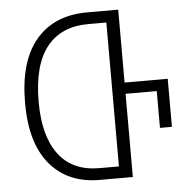

<svg xmlns="http://www.w3.org/2000/svg" viewBox="-51 -765 809 816"><g transform="rotate(-5 353.0 -357.0)"><path d="M483 -403H667V-198H616V-355H483V0H342Q207 0 130.5 -90.5Q54 -181 54 -352Q54 -531 132 -622.5Q210 -714 350 -714H483ZM428 -50V-664H351Q234 -664 173 -586Q112 -508 112 -353Q112 -207 171 -128.5Q230 -50 345 -50Z"/></g></svg>

Font: Noto Sans Georgian Condensed Light
Style: Regular
Weight: 300
Width: 3
Designer: Monotype Design Team, Akaki Razmadze
Foundry: Google LLC
Version: Version 2.005; ttfautohint (v1.8.4.7-5d5b)